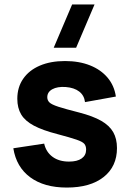

<svg xmlns="http://www.w3.org/2000/svg" viewBox="-20 -830 587 865"><path d="M323 -615H222L305 -810H406ZM281 15Q179 15 116.2 -31.2Q53.5 -77.5 40 -162L179 -183Q187.5 -145 216.8 -123.5Q246 -102 291 -102Q328 -102 348 -116.2Q368 -130.5 368 -156Q368 -172 360 -181.8Q352 -191.5 324.2 -201Q296.5 -210.5 238 -226Q172 -243 132.5 -264Q93 -285 75.5 -314.2Q58 -343.5 58 -385Q58 -437 84.5 -475.2Q111 -513.5 159.2 -534.2Q207.5 -555 273 -555Q336.5 -555 385.5 -535.5Q434.5 -516 464.8 -480Q495 -444 502 -395L363 -370Q359.5 -400 337 -417.5Q314.5 -435 276 -438Q238.5 -440.5 215.8 -428Q193 -415.5 193 -392Q193 -378 202.8 -368.5Q212.5 -359 243.2 -349Q274 -339 337 -323Q398.5 -307 435.8 -285.8Q473 -264.5 490 -234.8Q507 -205 507 -163Q507 -80 447 -32.5Q387 15 281 15Z"/></svg>

Font: Manrope ExtraLight ExtraBold
Style: Regular
Weight: 800
Version: Version 4.504